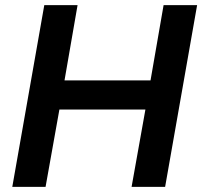

<svg xmlns="http://www.w3.org/2000/svg" viewBox="-20 -730 790 750"><path d="M28 0 153 -710H283L232 -416H568L619 -710H750L625 0H494L548 -302H212L158 0Z"/></svg>

Font: Livvic SemiBold
Style: Italic
Weight: 600
Italic angle: -10°
Designer: Jacques Le Bailly, Baron von Fonthausen
Version: Version 1.001; ttfautohint (v1.8.2)